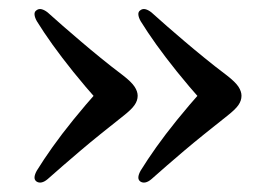

<svg xmlns="http://www.w3.org/2000/svg" viewBox="-20 -446 596 417"><path d="M504.5 -238Q504.5 -227.5 497.8 -217.8Q491 -208 473 -194Q446.5 -173 423.5 -154.5Q400.5 -136 380.2 -118.8Q360 -101.5 342.2 -86.2Q324.5 -71 309 -57Q302 -51 295.8 -49.8Q289.5 -48.5 284.5 -52Q280 -55.5 280.5 -61.5Q281 -67.5 285.5 -75.5Q300 -99 319.5 -126.5Q339 -154 364.5 -185.5Q390 -217 422 -253V-222.5Q390 -258.5 364.5 -290.2Q339 -322 319.5 -349.2Q300 -376.5 285.5 -400Q281 -408 280.5 -414.2Q280 -420.5 284.5 -423.5Q289.5 -427.5 295.8 -426Q302 -424.5 309 -419Q324.5 -405 342.2 -389.5Q360 -374 380.2 -356.8Q400.5 -339.5 423.5 -320.8Q446.5 -302 473 -282Q491 -268 497.8 -257.8Q504.5 -247.5 504.5 -238ZM279 -238Q279 -227.5 272.2 -217.8Q265.5 -208 247.5 -194Q221 -173 198 -154.5Q175 -136 154.8 -118.8Q134.5 -101.5 116.8 -86.2Q99 -71 83.5 -57Q76.5 -51 70.2 -49.8Q64 -48.5 59 -52Q54.5 -55.5 55 -61.5Q55.5 -67.5 60 -75.5Q74.5 -99 94 -126.5Q113.5 -154 139 -185.5Q164.5 -217 196.5 -253V-222.5Q164.5 -258.5 139 -290.2Q113.5 -322 94 -349.2Q74.5 -376.5 60 -400Q55.5 -408 55 -414.2Q54.5 -420.5 59 -423.5Q64 -427.5 70.2 -426Q76.5 -424.5 83.5 -419Q99 -405 116.8 -389.5Q134.5 -374 154.8 -356.8Q175 -339.5 198 -320.8Q221 -302 247.5 -282Q265.5 -268 272.2 -257.8Q279 -247.5 279 -238Z"/></svg>

Font: Fraunces 10pt
Style: Regular
Weight: 400
Version: Version 1.000;[b76b70a41]